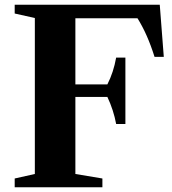

<svg xmlns="http://www.w3.org/2000/svg" viewBox="-20 -790 724 810"><path d="M560 -713H298V-434H433Q459 -485 470 -547H509V-267H470Q459 -326 433 -381H298V-56L412 -37V0H42V-37L127 -56V-714L42 -733V-770H654L671 -550H632Q602 -646 560 -713Z"/></svg>

Font: Libre Caslon Text
Style: Bold
Weight: 700
Designer: Pablo Impallari, Rodrigo Fuenzalida
Foundry: Pablo Impallari, Rodrigo Fuenzalida
Version: Version 1.002